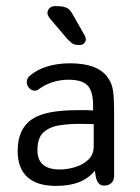

<svg xmlns="http://www.w3.org/2000/svg" viewBox="-20 -601 459 631"><path d="M286 -238Q271 -239 262.5 -239Q254 -239 248.5 -239Q243 -239 237 -239Q183 -239 146.5 -232Q110 -225 88 -211Q38 -179 38 -105Q38 -48 70 -19Q102 10 164 10Q208 10 239 -2Q270 -14 292 -40Q295 -10 302.5 -0.5Q310 9 322 9Q337 9 346 0.5Q355 -8 355 -23V-226Q355 -278 351.5 -302Q348 -326 337 -342Q321 -368 289 -380.5Q257 -393 210 -393Q169 -393 135 -382.5Q101 -372 78 -352Q68 -344 68 -331Q68 -320 76 -311.5Q84 -303 95 -303Q102 -303 109 -309Q128 -323 153 -331Q178 -339 205 -339Q250 -339 268 -320Q286 -301 286 -252ZM288 -193V-120Q288 -93 270 -76Q252 -59 226 -51.5Q200 -44 177 -44Q103 -44 103 -107Q103 -149 124 -167Q145 -185 177 -189.5Q209 -194 242 -194Q262 -194 268.5 -193.5Q275 -193 288 -193ZM145 -539 203 -471Q210 -464 215 -460Q220 -456 226 -454.5Q232 -453 242 -453Q250 -453 256 -458.5Q262 -464 262 -471Q262 -478 258 -485L217 -557Q212 -566 206 -571Q200 -576 190 -578.5Q180 -581 161 -581Q150 -581 143 -574.5Q136 -568 136 -558Q136 -550 145 -539Z"/></svg>

Font: Beiruti
Style: Regular
Weight: 400
Designer: Arlette Boutros
Foundry: Boutros
Version: Version 1.41